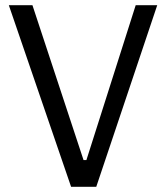

<svg xmlns="http://www.w3.org/2000/svg" viewBox="-20 -720 640 740"><path d="M302 -103H313L503 -700H586L351 0H254L14 -700H105Z"/></svg>

Font: PT Mono
Style: Regular
Weight: 400
Monospace: yes
Designer: A.Korolkova, I.Chaeva
Foundry: ParaType Ltd
Version: Version 1.001W OFL